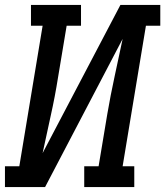

<svg xmlns="http://www.w3.org/2000/svg" viewBox="-29 -755 667 775"><path d="M-9 0V-84H49L143 -651H96V-735H298V-651H240L205 -441Q193 -365 176 -289Q159 -213 143 -137L457 -735H618V-651H560L466 -84H513V0H311V-84H369L404 -294Q417 -370 433.5 -446Q450 -522 466 -598L153 0Z"/></svg>

Font: Iosevka Etoile Medium Oblique
Style: Regular
Weight: 500
Italic angle: -9°
Designer: Belleve Invis
Foundry: Belleve Invis
Version: Version 15.5.2; ttfautohint (v1.8.4)